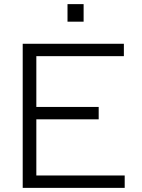

<svg xmlns="http://www.w3.org/2000/svg" viewBox="-20 -910 690 930"><path d="M90 0V-698H580V-638H156V-392H458V-332H156V-60H584V0ZM307 -805V-890H385V-805Z"/></svg>

Font: Azeret Mono ExtraLight
Style: Regular
Weight: 250
Designer: Martin Vácha
Foundry: Displaay
Version: Version 1.002